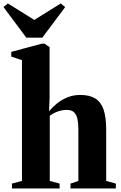

<svg xmlns="http://www.w3.org/2000/svg" viewBox="-60 -1064 681 1084"><path d="M64 -42.5V-724.5L3.5 -744.5V-771L176 -817.5H192L220 -797.5V-512.5L217 -436Q235.5 -458.5 261.2 -479.5Q287 -500.5 320.2 -514.2Q353.5 -528 393 -528Q445.5 -528 477.8 -508.2Q510 -488.5 524.8 -445.2Q539.5 -402 539.5 -332V-42.5L594 -27.5V0H338V-27.5L382.5 -42.5V-331.5Q382.5 -369 376.8 -393.8Q371 -418.5 357 -431Q343 -443.5 318 -443.5Q298 -443.5 280 -438.8Q262 -434 247 -426.5Q232 -419 221 -410.5V-42.5L276.5 -27.5V0H7.5V-27.5ZM88.5 -851.5 -40.5 -1024.5 -15.5 -1044.5 133.5 -951.5 283 -1044.5 308 -1024 179 -851.5Z"/></svg>

Font: Merriweather 120pt ExtraBold
Style: Regular
Weight: 800
Version: Version 2.100